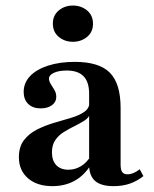

<svg xmlns="http://www.w3.org/2000/svg" viewBox="-20 -647 546 679"><path d="M295.2 -208.1V-315.3Q295.2 -357.3 275.4 -377.4Q255.6 -397.6 216.1 -397.6Q187.9 -397.6 170.6 -389.5Q153.2 -381.5 153.2 -368.5Q153.2 -359.7 159.7 -349.6Q166.1 -339.5 172.6 -328.6Q179 -317.7 179 -304Q179 -286.3 163.7 -275Q148.4 -263.7 123.4 -263.7Q96 -263.7 79.8 -279.4Q63.7 -295.2 63.7 -321.8Q63.7 -354 86.3 -377.8Q108.9 -401.6 150 -414.9Q191.1 -428.2 244.4 -428.2Q330.6 -428.2 368.5 -389.9Q406.5 -351.6 406.5 -265.3V-208.1ZM165.3 11.3Q111.3 11.3 79 -16.5Q46.8 -44.4 46.8 -91.1Q46.8 -128.2 64.9 -151.6Q83.1 -175 111.3 -189.1Q139.5 -203.2 171 -212.5Q202.4 -221.8 231 -230.2Q259.7 -238.7 277.8 -251.2Q296 -263.7 296 -283.9L299.2 -246Q294.4 -230.6 278.6 -220.6Q262.9 -210.5 244 -201.2Q225 -191.9 206.5 -180.6Q187.9 -169.4 175.8 -152Q163.7 -134.7 163.7 -108.1Q163.7 -79 179 -62.9Q194.4 -46.8 221.8 -46.8Q245.2 -46.8 265.7 -58.9Q286.3 -71 301.6 -96V-64.5Q277.4 -25.8 243.1 -7.3Q208.9 11.3 165.3 11.3ZM406.5 -65.3Q406.5 -46.8 412.1 -38.7Q417.7 -30.6 430.6 -30.6Q441.9 -30.6 452.8 -35.5Q463.7 -40.3 474.2 -48.4L487.1 -24.2Q466.1 -7.3 440.3 2Q414.5 11.3 381.5 11.3Q337.1 11.3 316.1 -7.3Q295.2 -25.8 295.2 -64.5V-208.1H406.5ZM237.9 -499.2Q208.9 -499.2 187.9 -516.5Q166.9 -533.9 166.9 -563.7Q166.9 -592.7 187.9 -610.1Q208.9 -627.4 237.9 -627.4Q266.9 -627.4 287.9 -610.1Q308.9 -592.7 308.9 -562.9Q308.9 -533.9 287.9 -516.5Q266.9 -499.2 237.9 -499.2Z"/></svg>

Font: Playfair 5pt SemiExpanded Light
Style: Bold
Weight: 700
Version: Version 2.203